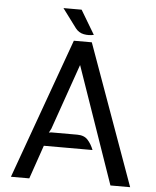

<svg xmlns="http://www.w3.org/2000/svg" viewBox="-59 -940 805 990"><g transform="rotate(5 343.5 -445.0)"><path d="M390 -727 652 0H550L340 -605L221 -265L210 -244L222 -246H357Q393 -246 412 -224.5Q431 -203 442 -174H190L130 0H35L297 -727ZM229 -890H323L397 -766Q371 -760 345 -765Q319 -770 302 -792Z"/></g></svg>

Font: Expletus Sans
Style: Regular
Weight: 400
Designer: Jasper de Waard
Foundry: Designtown
Version: Version 7.028